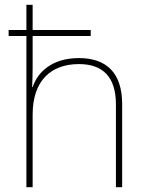

<svg xmlns="http://www.w3.org/2000/svg" viewBox="-20 -780 613 800"><path d="M116 -760H90V-655H16V-630H90V0H116V-302C116 -446 194 -513 309 -513C406 -513 463 -462 463 -345V0H489V-346C489 -477 423 -538 309 -538C197 -538 137 -480 116 -417H114C115 -446 116 -466 116 -496V-630H358V-655H116Z"/></svg>

Font: Noto Sans Arabic UI Th
Style: Regular
Weight: 100
Designer: Monotype Design Team, Nadine Chahine and Nizar Qandah
Foundry: Monotype Imaging Inc.
Version: Version 2.010